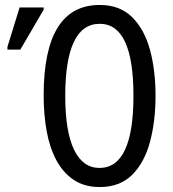

<svg xmlns="http://www.w3.org/2000/svg" viewBox="-20 -744 696 774"><path d="M607 -358Q607 -255 584.5 -171.5Q562 -88 512.5 -39Q463 10 382 10Q320 10 277 -19Q234 -48 207 -98.5Q180 -149 168 -216Q156 -283 156 -359Q156 -724 382 -724Q463 -724 512.5 -675Q562 -626 584.5 -543.5Q607 -461 607 -358ZM243 -358Q243 -214 278.5 -140.5Q314 -67 381 -67Q518 -67 518 -358Q518 -648 382 -648Q312 -648 277.5 -574.5Q243 -501 243 -358ZM10 -544V-555L59 -714H156V-705L62 -544Z"/></svg>

Font: Noto Sans ExtraCondensed
Style: Regular
Weight: 400
Width: 2
Designer: Monotype Design Team
Foundry: Monotype Imaging Inc.
Version: Version 2.013; ttfautohint (v1.8.4.7-5d5b)